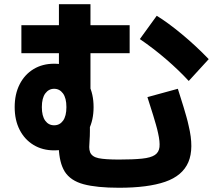

<svg xmlns="http://www.w3.org/2000/svg" viewBox="-20 -828 1040 913"><path d="M545.7 64.8Q440.2 64.8 377.7 48.1Q315.2 31.3 287.7 -12.2Q274.3 -34.5 267.7 -62.1Q261 -89.7 259.3 -125.3Q257.5 -161 257.5 -205.3V-224.2L407.5 -286.7V-205.3Q407.5 -179.5 405.9 -160.9Q404.3 -142.3 404.3 -128.8Q404.3 -115.3 408.5 -103.8Q417.7 -82.2 449.1 -75.7Q480.5 -69.3 545.7 -69.3Q614.2 -69.3 655.6 -73.7Q697 -78 716.4 -91Q735.8 -104 738.4 -128.8Q741 -153.7 731.8 -194.5Q727.7 -214.2 721.4 -235.7Q715.2 -257.3 708.4 -279.7Q701.7 -302 694.4 -324Q687.2 -346 681 -366.2L825.7 -405.8Q831.8 -385.7 839.1 -363.2Q846.3 -340.7 853.2 -318.1Q860 -295.5 866.3 -273.2Q872.7 -251 876.8 -231.2Q903.5 -121.7 875.6 -56.8Q847.7 8 765.5 36.4Q683.3 64.8 545.7 64.8ZM237.5 -113Q181.8 -113 139.4 -138.8Q97 -164.5 73.4 -210.7Q49.8 -256.8 49.8 -318.7Q49.8 -380.5 73.4 -427Q97 -473.5 139.4 -499.3Q181.8 -525 237.5 -525Q294 -525 335.9 -499.3Q377.8 -473.5 401.4 -427Q425 -380.5 425 -318.7Q425 -256.8 401.5 -210.7Q378 -164.5 336 -138.8Q294 -113 237.5 -113ZM237.5 -232.2Q264 -232.2 279.9 -254.2Q295.8 -276.3 295.8 -318.7Q295.8 -361.7 279.5 -383.8Q263.2 -405.8 237.5 -405.8Q211.8 -405.8 195.4 -383.8Q179 -361.7 179 -318.7Q179 -276.3 195 -254.2Q211 -232.2 237.5 -232.2ZM410.2 -369.3 260.2 -406V-808H410.2ZM81.7 -575V-708.3H596.5V-575ZM877.5 -443Q830.8 -493.7 771 -545.3Q711.2 -597 645 -642.2L725.3 -753Q778.2 -720.7 845 -665.3Q911.8 -610 972.5 -546.8Z"/></svg>

Font: Murecho Thin
Style: Regular
Weight: 100
Designer: Neil Summerour
Foundry: Positype
Version: Version 1.010